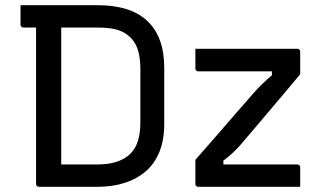

<svg xmlns="http://www.w3.org/2000/svg" viewBox="-20 -720 1290 740"><path d="M355 -700Q419 -700 467 -685Q515 -670 547.5 -639.5Q580 -609 596.5 -564Q613 -519 613 -458V-242Q613 -181 594.5 -135Q576 -89 541.5 -59.5Q507 -30 460 -15Q413 0 355 0Q331 0 305 0Q279 0 253 0Q227 0 203 0Q179 0 160 0Q141 0 130 0Q125 0 122 -3.5Q119 -7 119 -11Q119 -92 119 -172.5Q119 -253 119 -333.5Q119 -414 119 -494.5Q119 -575 119 -656H224L216 -639Q216 -612 216 -582.5Q216 -553 216 -525Q216 -469 216 -414.5Q216 -360 216 -306Q216 -252 216 -197.5Q216 -143 216 -86Q232 -86 254.5 -86Q277 -86 302 -86Q327 -86 352 -86Q396 -86 428 -96Q460 -106 481 -126Q502 -146 511.5 -176.5Q521 -207 521 -248V-452Q521 -483 516.5 -507Q512 -531 502.5 -549Q493 -567 478 -580Q463 -593 445 -600.5Q427 -608 403.5 -611Q380 -614 347 -614Q313 -614 276.5 -614Q240 -614 203.5 -614Q167 -614 133.5 -614Q100 -614 70 -614Q67 -614 64.5 -615.5Q62 -617 60.5 -619.5Q59 -622 59 -625Q59 -642 59 -662Q59 -682 59 -700Q90 -700 125 -700Q160 -700 198 -700Q236 -700 275.5 -700Q315 -700 355 -700ZM733 -532H1126Q1130 -532 1132 -530.5Q1134 -529 1135.5 -527Q1137 -525 1137 -521V-434Q1105 -395 1073.5 -358Q1042 -321 1012.5 -286Q983 -251 955 -218Q927 -185 901 -155Q884 -137 870 -124.5Q856 -112 841 -101V-86H1126Q1131 -86 1134 -83Q1137 -80 1137 -75Q1137 -56 1137 -37.5Q1137 -19 1137 0H744Q741 0 738.5 -1.5Q736 -3 734.5 -5Q733 -7 733 -11V-104Q775 -152 814 -196.5Q853 -241 888.5 -282.5Q924 -324 958 -362Q975 -381 992 -397.5Q1009 -414 1028 -430V-445H744Q741 -445 738.5 -446.5Q736 -448 734.5 -450.5Q733 -453 733 -456Q733 -475 733 -494Q733 -513 733 -532Z"/></svg>

Font: Recursive
Style: Regular
Weight: 400
Version: Version 1.085